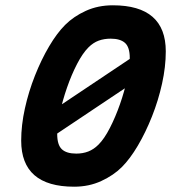

<svg xmlns="http://www.w3.org/2000/svg" viewBox="-20 -690 654 725"><path d="M179 -273 523 -503 491 -383 147 -153ZM406 -670Q506 -670 556 -626.5Q606 -583 606 -496Q606 -438 592 -374.5Q578 -311 554 -250.5Q530 -190 500.5 -140Q471 -90 440 -59Q409 -28 362.5 -6.5Q316 15 260 15Q160 15 110 -28.5Q60 -72 60 -159Q60 -217 74 -280.5Q88 -344 112 -404.5Q136 -465 165.5 -515Q195 -565 226 -596Q258 -628 304 -649Q350 -670 406 -670ZM268 -110Q293 -110 313.5 -118Q334 -126 352 -144Q374 -166 395 -207Q416 -248 433 -296.5Q450 -345 460 -391.5Q470 -438 470 -471Q470 -512 452 -528Q434 -544 398 -544Q373 -544 352.5 -536.5Q332 -529 314 -511Q292 -489 271 -448.5Q250 -408 233 -359Q216 -310 206 -263.5Q196 -217 196 -184Q196 -143 213.5 -126.5Q231 -110 268 -110Z"/></svg>

Font: Intel One Mono Light
Style: Italic
Weight: 300
Italic angle: -16°
Monospace: yes
Designer: Fred Shallcrass
Foundry: Frere-Jones Type LLC
Version: Version 1.004